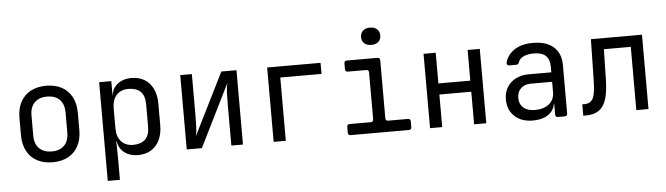

<svg xmlns="http://www.w3.org/2000/svg" viewBox="-54 -1006 4908 1415"><g transform="rotate(-5 2400.0 -298.5)"><path d="M300 8Q234 8 185.5 -18Q137 -44 110.5 -93.5Q84 -143 84 -212V-338Q84 -408 110.5 -457Q137 -506 185.5 -532Q234 -558 300 -558Q367 -558 415 -532Q463 -506 489.5 -457Q516 -408 516 -338V-212Q516 -143 489.5 -93.5Q463 -44 414.5 -18Q366 8 300 8ZM300 -72Q359 -72 392.5 -105Q426 -138 426 -202V-348Q426 -412 392.5 -445Q359 -478 300 -478Q242 -478 208 -445Q174 -412 174 -348V-202Q174 -138 208 -105Q242 -72 300 -72Z M692 180V-550H782V-445H800L782 -424Q782 -487 823 -523.5Q864 -560 932 -560Q987 -560 1027.5 -535.5Q1068 -511 1090.5 -465Q1113 -419 1113 -356V-195Q1113 -132 1091 -86Q1069 -40 1028.5 -15Q988 10 932 10Q865 10 823.5 -27Q782 -64 782 -126L800 -105H780L782 20V180ZM902 -68Q959 -68 991 -98Q1023 -128 1023 -195V-355Q1023 -423 991 -452.5Q959 -482 902 -482Q847 -482 814.5 -447Q782 -412 782 -350V-200Q782 -138 814.5 -103Q847 -68 902 -68Z M1292 0V-550H1378V-254Q1378 -211 1376.5 -165Q1375 -119 1367 -90L1596 -550H1708V0H1622V-297Q1622 -341 1623.5 -387Q1625 -433 1633 -462L1404 0Z M1935 0V-550H2330V-468H2025V0Z M2505 0Q2485 0 2485 -20V-62Q2485 -82 2505 -82H2660Q2680 -82 2680 -102V-448Q2680 -468 2660 -468H2525Q2505 -468 2505 -488V-530Q2505 -550 2525 -550H2750Q2770 -550 2770 -530V-102Q2770 -82 2790 -82H2935Q2955 -82 2955 -62V-20Q2955 0 2935 0ZM2715 -649Q2682 -649 2663 -666Q2644 -683 2644 -712Q2644 -742 2663 -759.5Q2682 -777 2715 -777Q2748 -777 2767 -759.5Q2786 -742 2786 -712Q2786 -683 2767 -666Q2748 -649 2715 -649Z M3092 0V-550H3182V-323H3418V-550H3508V0H3418V-241H3182V0Z M3852 10Q3767 10 3717 -37.5Q3667 -85 3667 -162Q3667 -213 3690 -251Q3713 -289 3754 -310.5Q3795 -332 3848 -332H4018V-375Q4018 -429 3989 -455.5Q3960 -482 3901 -482Q3856 -482 3826 -468Q3796 -454 3787 -428Q3784 -419 3779 -414.5Q3774 -410 3765 -410H3715Q3705 -410 3699.5 -415.5Q3694 -421 3696 -431Q3709 -487 3762.5 -523.5Q3816 -560 3901 -560Q4001 -560 4054.5 -512Q4108 -464 4108 -378V-20Q4108 0 4088 0H4039Q4019 0 4019 -20V-100H4004L4018 -120Q4018 -80 3998 -51Q3978 -22 3941 -6Q3904 10 3852 10ZM3874 -66Q3940 -66 3979 -98Q4018 -130 4018 -185V-262H3858Q3814 -262 3786.5 -235.5Q3759 -209 3759 -165Q3759 -119 3789.5 -92.5Q3820 -66 3874 -66Z M4225 7V-77H4240Q4286 -77 4304.5 -113Q4323 -149 4324 -242L4330 -550H4708V0H4618V-468H4419L4414 -238Q4412 -151 4394.5 -97Q4377 -43 4340.5 -18Q4304 7 4245 7Z"/></g></svg>

Font: Pitagon Sans Mono
Style: Regular
Weight: 400
Monospace: yes
Designer: Travis Tran
Foundry: Pitagon
Version: Version 1.001;gftools[0.9.26]